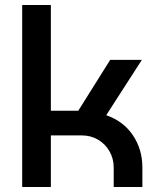

<svg xmlns="http://www.w3.org/2000/svg" viewBox="-20 -750 642 770"><path d="M69 0V-730H184V-306H294L422 -510H549L406 -288Q475 -264 513 -207.5Q551 -151 551 -78V0H436V-78Q436 -114 419 -143.5Q402 -173 373 -190Q344 -207 307 -207H184V0Z"/></svg>

Font: MuseoModerno SemiBold Medium
Style: Regular
Weight: 500
Version: Version 1.001